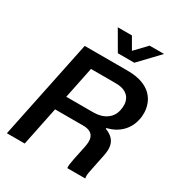

<svg xmlns="http://www.w3.org/2000/svg" viewBox="-214 -1079 1139 1222"><g transform="rotate(30 355.5 -468.5)"><path d="M19 0 170 -729H484Q549 -729 592.5 -713Q636 -697 661.5 -671Q687 -645 698.5 -614Q710 -583 711 -552.5Q712 -522 706 -498Q694 -440 653.5 -400Q613 -360 551 -345L550 -339Q584 -327 603.5 -306.5Q623 -286 628 -257Q633 -228 625 -189L601 -71Q594 -39 593 -25Q592 -11 595 0H463Q461 -12 463.5 -29Q466 -46 470 -68L492 -173Q501 -217 493.5 -240.5Q486 -264 466 -274.5Q446 -285 417 -285H195L217 -390H429Q487 -390 525 -417Q563 -444 572 -491Q576 -508 575.5 -530.5Q575 -553 564 -574Q553 -595 527.5 -608.5Q502 -622 456 -622H278L150 0ZM376 -794 293 -937H397L446 -852L527 -937H633L497 -794Z"/></g></svg>

Font: Mona Sans ExtraLight SemiBold
Style: Italic
Weight: 600
Italic angle: -11.6951°
Version: Version 2.000